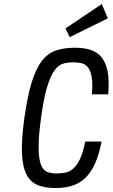

<svg xmlns="http://www.w3.org/2000/svg" viewBox="-20 -937 567 967"><path d="M409 -224Q398.6 -170.9 384.3 -139.2Q370 -107.6 351.9 -90.6Q333.9 -73.6 312.4 -68.5Q290.9 -63.4 266 -63.4Q240.1 -63.4 219.3 -70.6Q198.4 -77.9 186.8 -106.4Q175.1 -135 174.4 -191.3Q173.6 -247.6 187.1 -346Q200.4 -443.6 217.3 -498.8Q234.1 -554 254.1 -581.8Q274 -609.6 297.7 -616.4Q321.4 -623.1 349 -623.1Q372 -623.1 390.8 -618.6Q409.6 -614 422.8 -597.9Q436 -581.7 441.8 -549.7Q447.6 -517.7 442.6 -461.9H524.9Q531 -530.3 522.3 -575.5Q513.6 -620.7 492 -647.8Q470.4 -674.9 436.6 -685.7Q402.9 -696.6 357.1 -696.6Q302.6 -696.6 261.4 -682.6Q220.3 -668.6 190.4 -629.7Q160.6 -590.9 139.5 -522Q118.4 -453.1 102.7 -342.7Q88 -235.7 90.5 -167.3Q93 -98.9 112.9 -59.4Q132.9 -19.9 169.7 -4.9Q206.6 10 259.6 10Q304.6 10 341.4 -0.9Q378.3 -11.7 407.1 -38.4Q436 -65.1 457.1 -110.2Q478.3 -155.3 491.6 -224ZM330.9 -749.9 523.1 -844.7 492.6 -916.6 309.9 -794Z"/></svg>

Font: Secuela ExtLt
Style: Italic
Weight: 200
Italic angle: -8°
Designer: Fernando Haro
Foundry: deFharo
Version: Version 1.704